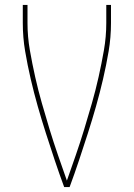

<svg xmlns="http://www.w3.org/2000/svg" viewBox="-20 -755 540 775"><path d="M239 0Q219 -54 201 -108Q183 -162 165.5 -216.5Q148 -271 132.5 -325.5Q117 -380 104 -436Q91 -492 81.5 -548Q72 -604 72 -662V-735H91V-662Q91 -607 100.5 -552.5Q110 -498 122 -444.5Q134 -391 149 -338.5Q164 -286 180 -233.5Q196 -181 214 -129Q232 -77 250 -26Q268 -77 286 -129Q304 -181 320 -233.5Q336 -286 351 -338.5Q366 -391 378 -444.5Q390 -498 399.5 -552.5Q409 -607 409 -662V-735H428V-662Q428 -604 418.5 -548Q409 -492 396 -436Q383 -380 367.5 -325.5Q352 -271 334.5 -216.5Q317 -162 299 -108Q281 -54 261 0Z"/></svg>

Font: Iosevka Curly Thin
Style: Regular
Weight: 100
Monospace: yes
Designer: Belleve Invis
Foundry: Belleve Invis
Version: Version 22.1.2; ttfautohint (v1.8.4)